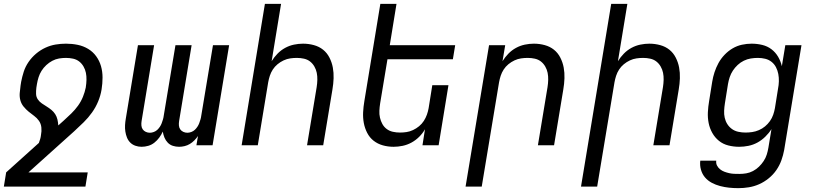

<svg xmlns="http://www.w3.org/2000/svg" viewBox="-24 -755 4244 998"><path d="M-4 215 8 141 178 -12Q182 -22 185 -32.5Q188 -43 189 -53Q193 -73 191 -92.5Q189 -112 178.5 -127Q168 -142 153.5 -152.5Q139 -163 125 -174.5Q111 -186 99 -200.5Q87 -215 82 -233Q77 -251 78.5 -271Q80 -291 83 -311L86 -330Q91 -356 99.5 -382.5Q108 -409 124.5 -433Q141 -457 163.5 -476Q186 -495 212 -507Q238 -519 265 -523.5Q292 -528 319 -528Q350 -528 379.5 -522Q409 -516 434 -501Q459 -486 476 -462.5Q493 -439 501 -411Q509 -383 509 -352Q509 -321 504 -290Q499 -259 486.5 -228.5Q474 -198 454.5 -170.5Q435 -143 411 -119.5Q387 -96 362 -73L124 141H432L420 215ZM307 -128Q327 -146 346.5 -165Q366 -184 381.5 -205.5Q397 -227 407 -251.5Q417 -276 422 -301V-302Q425 -321 425.5 -340Q426 -359 422.5 -376.5Q419 -394 410 -409.5Q401 -425 387.5 -435.5Q374 -446 356 -450Q338 -454 319 -454Q301 -454 283 -451Q265 -448 248 -439Q231 -430 216.5 -416.5Q202 -403 192 -387Q182 -371 176.5 -353.5Q171 -336 168 -318L165 -299Q163 -283 163.5 -267Q164 -251 172.5 -238.5Q181 -226 193.5 -217.5Q206 -209 219 -201Q232 -193 243.5 -183.5Q255 -174 263 -161.5Q271 -149 274.5 -134Q278 -119 279 -103Z M712 8Q695 8 679.5 2.5Q664 -3 653 -14Q642 -25 636 -40Q630 -55 627.5 -71.5Q625 -88 626 -105Q627 -122 630 -139L693 -520H777L712 -126Q710 -114 711 -102.5Q712 -91 718 -82.5Q724 -74 734 -69.5Q744 -65 755 -65Q765 -65 775.5 -69Q786 -73 793.5 -80Q801 -87 807 -96Q813 -105 816.5 -114.5Q820 -124 823 -134Q826 -144 827 -153L888 -520H972L907 -126Q905 -114 906 -102.5Q907 -91 913 -82.5Q919 -74 929 -69.5Q939 -65 950 -65Q960 -65 970.5 -69Q981 -73 988.5 -80Q996 -87 1002 -96Q1008 -105 1011.5 -114.5Q1015 -124 1018 -134Q1021 -144 1022 -153L1083 -520H1167L1081 0H997L1005 -48Q997 -36 986 -25Q975 -14 962.5 -6.5Q950 1 935.5 4.5Q921 8 907 8Q890 8 874.5 3Q859 -2 848 -13.5Q837 -25 831 -39.5Q825 -54 822 -71Q815 -55 804 -40Q793 -25 778.5 -13.5Q764 -2 746.5 3Q729 8 712 8Z M1232 0 1353 -735H1437L1388 -437Q1401 -458 1418.5 -476Q1436 -494 1458 -506Q1480 -518 1504 -523Q1528 -528 1551 -528Q1580 -528 1607.5 -520.5Q1635 -513 1655.5 -496.5Q1676 -480 1688.5 -455.5Q1701 -431 1706 -404Q1711 -377 1710 -348Q1709 -319 1704 -290L1656 0H1572L1622 -302Q1625 -321 1625.5 -340Q1626 -359 1622.5 -376.5Q1619 -394 1610 -409.5Q1601 -425 1587.5 -435.5Q1574 -446 1556 -450Q1538 -454 1519 -454Q1502 -454 1484.5 -451.5Q1467 -449 1450 -441Q1433 -433 1418.5 -421Q1404 -409 1394 -393.5Q1384 -378 1378.5 -361Q1373 -344 1370 -327L1316 0Z M2022 8Q1993 8 1966 0.5Q1939 -7 1918 -23.5Q1897 -40 1884.5 -64.5Q1872 -89 1867 -116Q1862 -143 1863.5 -172Q1865 -201 1870 -230L1953 -735H2037L2002 -520H2342L2330 -447H1990L1952 -218Q1949 -199 1948 -180Q1947 -161 1951 -143.5Q1955 -126 1963.5 -110.5Q1972 -95 1986 -84.5Q2000 -74 2018 -70Q2036 -66 2055 -66Q2072 -66 2089 -68.5Q2106 -71 2123 -79Q2140 -87 2154.5 -99Q2169 -111 2179 -126.5Q2189 -142 2195 -159Q2201 -176 2204 -193L2223 -312H2307L2256 0H2172L2185 -83Q2173 -62 2155 -44Q2137 -26 2115 -14Q2093 -2 2069 3Q2045 8 2022 8Z M2396 215 2518 -520H2602L2588 -437Q2601 -458 2618.5 -476Q2636 -494 2658 -506Q2680 -518 2704 -523Q2728 -528 2751 -528Q2780 -528 2807.5 -520.5Q2835 -513 2855.5 -496.5Q2876 -480 2888.5 -455.5Q2901 -431 2906 -404Q2911 -377 2910 -348Q2909 -319 2904 -290L2856 0H2772L2822 -302Q2825 -321 2825.5 -340Q2826 -359 2822.5 -376.5Q2819 -394 2810 -409.5Q2801 -425 2787.5 -435.5Q2774 -446 2756 -450Q2738 -454 2719 -454Q2702 -454 2684.5 -451.5Q2667 -449 2650 -441Q2633 -433 2618.5 -421Q2604 -409 2594 -393.5Q2584 -378 2578.5 -361Q2573 -344 2570 -327L2480 215Z M2996 215 3153 -735H3237L3188 -437Q3201 -458 3218.5 -476Q3236 -494 3258 -506Q3280 -518 3304 -523Q3328 -528 3351 -528Q3380 -528 3407.5 -520.5Q3435 -513 3455.5 -496.5Q3476 -480 3488.5 -455.5Q3501 -431 3506 -404Q3511 -377 3510 -348Q3509 -319 3504 -290L3456 0H3372L3422 -302Q3425 -321 3425.5 -340Q3426 -359 3422.5 -376.5Q3419 -394 3410 -409.5Q3401 -425 3387.5 -435.5Q3374 -446 3356 -450Q3338 -454 3319 -454Q3302 -454 3284.5 -451.5Q3267 -449 3250 -441Q3233 -433 3218.5 -421Q3204 -409 3194 -393.5Q3184 -378 3178.5 -361Q3173 -344 3170 -327L3080 215Z M3814 223Q3789 223 3765.5 220.5Q3742 218 3719 212Q3696 206 3675.5 195Q3655 184 3640.5 167Q3626 150 3619.5 127Q3613 104 3616 80H3699Q3697 94 3703 105.5Q3709 117 3719 125Q3729 133 3741 137.5Q3753 142 3766 145Q3779 148 3792.5 148.5Q3806 149 3820 149Q3837 149 3855 146Q3873 143 3890 134Q3907 125 3921 111.5Q3935 98 3945.5 82Q3956 66 3961.5 48.5Q3967 31 3970 13L3986 -84Q3973 -63 3954 -44.5Q3935 -26 3913 -14Q3891 -2 3866.5 3Q3842 8 3818 8Q3789 8 3761.5 1Q3734 -6 3713 -23Q3692 -40 3678.5 -64Q3665 -88 3659.5 -115.5Q3654 -143 3655.5 -172Q3657 -201 3662 -230L3678 -330Q3682 -355 3690 -379.5Q3698 -404 3710.5 -427Q3723 -450 3742 -470Q3761 -490 3784 -503.5Q3807 -517 3832.5 -522.5Q3858 -528 3883 -528Q3911 -528 3938 -521.5Q3965 -515 3986 -499Q4007 -483 4020.5 -460Q4034 -437 4040 -411L4058 -520H4142L4052 25Q4047 52 4037.5 78.5Q4028 105 4011.5 129Q3995 153 3971.5 172Q3948 191 3922 202.5Q3896 214 3868.5 218.5Q3841 223 3814 223ZM3851 -66Q3868 -66 3885.5 -68.5Q3903 -71 3920.5 -78.5Q3938 -86 3952.5 -98Q3967 -110 3978 -125.5Q3989 -141 3995 -158.5Q4001 -176 4004 -193L4020 -293Q4024 -313 4024.5 -332.5Q4025 -352 4021.5 -370.5Q4018 -389 4009.5 -405.5Q4001 -422 3986.5 -433.5Q3972 -445 3953.5 -449.5Q3935 -454 3915 -454Q3897 -454 3878.5 -451Q3860 -448 3842.5 -439.5Q3825 -431 3810.5 -417.5Q3796 -404 3785.5 -388Q3775 -372 3769 -354Q3763 -336 3760 -318L3744 -218Q3741 -199 3740 -180Q3739 -161 3743 -143Q3747 -125 3756.5 -110Q3766 -95 3780.5 -84.5Q3795 -74 3813.5 -70Q3832 -66 3851 -66Z"/></svg>

Font: Iosevka Extended Oblique
Style: Regular
Weight: 400
Width: 7
Italic angle: -9°
Monospace: yes
Designer: Belleve Invis
Foundry: Belleve Invis
Version: Version 32.0.1; ttfautohint (v1.8.4)